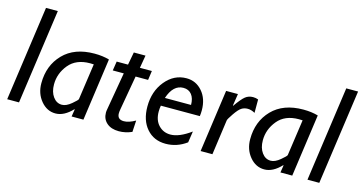

<svg xmlns="http://www.w3.org/2000/svg" viewBox="-74 -1000 2511 1333"><g transform="rotate(15 1181.0 -334.0)"><path d="M204.1 -682.1 107.9 0H22.9L119.1 -682.1Z M633.8 -449.2 570.8 0H485.8L494.1 -51.8L492.2 -54.2Q433.1 8.8 371.1 8.8Q309.6 8.8 266.4 -43.2Q223.1 -95.2 223.1 -168.9Q223.1 -296.9 303.5 -379.9Q383.8 -462.9 527.8 -462.9Q586.4 -462.9 633.8 -449.2ZM503.9 -129.9 541 -389.2Q527.3 -390.1 514.6 -390.1Q414.6 -390.1 362.3 -326.4Q310.1 -262.7 310.1 -184.1Q310.1 -129.9 335.2 -95.5Q360.4 -61 398.9 -61Q429.7 -61 466.3 -91.6Q502.9 -122.1 503.9 -129.9Z M942.4 -449.2 933.1 -382.8H843.3L800.3 -137.2Q796.9 -118.7 796.9 -106Q796.9 -62 844.2 -62Q879.4 -62 926.3 -88.9L921.4 -5.9Q874.5 14.2 828.1 14.2Q772.9 14.2 741 -13.9Q709 -42 709 -87.9Q709 -99.1 711.4 -110.8L758.3 -382.8H679.2L689.5 -449.2H771L788.1 -541H872.1L856.4 -449.2Z M1326.2 -117.2 1314 -36.1Q1245.6 14.2 1164.1 14.2Q1079.1 14.2 1027.6 -45.2Q976.1 -104.5 976.1 -203.1Q976.1 -313 1037.8 -387.9Q1099.6 -462.9 1189 -462.9Q1257.3 -462.9 1302.7 -410.4Q1348.1 -357.9 1348.1 -274.9Q1348.1 -254.4 1345.2 -232.9H1064.9Q1061 -210.4 1061 -189.9Q1061 -127.9 1095 -92Q1128.9 -56.2 1180.2 -56.2Q1242.7 -56.2 1326.2 -117.2ZM1078.1 -292H1266.1Q1266.1 -338.9 1244.9 -366Q1223.6 -393.1 1185.1 -393.1Q1111.8 -393.1 1078.1 -292Z M1561 -449.2 1547.9 -363.8 1549.8 -361.8Q1589.8 -418.9 1613.3 -437.5Q1636.7 -456.1 1668.9 -456.1Q1689 -456.1 1706.1 -449.2V-353Q1679.2 -368.2 1653.8 -368.2Q1628.9 -368.2 1609.4 -355.7Q1589.8 -343.3 1562 -302.5Q1534.2 -261.7 1533.2 -252.9L1498 0H1413.1L1476.1 -449.2Z M2134.8 -449.2 2071.8 0H1986.8L1995.1 -51.8L1993.2 -54.2Q1934.1 8.8 1872.1 8.8Q1810.5 8.8 1767.3 -43.2Q1724.1 -95.2 1724.1 -168.9Q1724.1 -296.9 1804.4 -379.9Q1884.8 -462.9 2028.8 -462.9Q2087.4 -462.9 2134.8 -449.2ZM2004.9 -129.9 2042 -389.2Q2028.3 -390.1 2015.6 -390.1Q1915.5 -390.1 1863.3 -326.4Q1811 -262.7 1811 -184.1Q1811 -129.9 1836.2 -95.5Q1861.3 -61 1899.9 -61Q1930.7 -61 1967.3 -91.6Q2003.9 -122.1 2004.9 -129.9Z M2362.3 -682.1 2266.1 0H2181.2L2277.3 -682.1Z"/></g></svg>

Font: Myanmar Pyu Pro
Style: Regular
Weight: 400
Designer: Khon Soe Zaw Thu
Foundry: PaOh Unicode
Version: Version 2.00 April 29, 2017